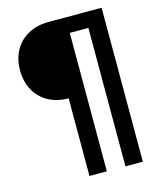

<svg xmlns="http://www.w3.org/2000/svg" viewBox="-129 -804 896 1077"><g transform="rotate(-15 318.5 -265.0)"><path d="M565 182H464V-622H356V182H255V-269Q189 -269 138.5 -296.5Q88 -324 60 -374.5Q32 -425 32 -491Q32 -556 60 -606.5Q88 -657 139 -684.5Q190 -712 258 -712H565Z"/></g></svg>

Font: Muli ExtraBold
Style: Regular
Weight: 800
Designer: Vernon Adams
Foundry: Vernon Adams
Version: Version 2.000